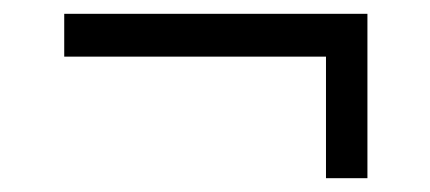

<svg xmlns="http://www.w3.org/2000/svg" viewBox="-20 -384 622 278"><path d="M512 -364H73V-302H452V-126H512Z"/></svg>

Font: FIGSv2-sans-serif
Style: Regular
Weight: 400
Designer: Matt McInerney, Pablo Impallari, Rodrigo Fuenzalida,Mirko Velimirovic
Foundry: Matt McInerney, Pablo Impallari, Rodrigo Fuenzalida
Version: Version 4.021;hotconv 1.0.109;makeotfexe 2.5.65596